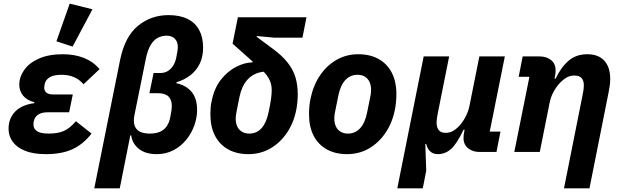

<svg xmlns="http://www.w3.org/2000/svg" viewBox="-20 -835 3418 1055"><path d="M397 -169 483 -101Q437 -42 378 -15Q319 12 232 12Q163 12 117.5 -6.5Q72 -25 49.5 -56.5Q27 -88 27 -127Q27 -184 63 -221.5Q99 -259 168 -268L169 -273Q127 -284 106.5 -310Q86 -336 86 -369Q86 -412 113 -450.5Q140 -489 193.5 -513Q247 -537 325 -537Q390 -537 441.5 -516.5Q493 -496 527 -455L439 -372Q417 -398 387 -411Q357 -424 319 -424Q276 -424 254 -411Q232 -398 226 -375Q225 -369 224 -364Q223 -359 223 -353Q223 -336 235 -326Q247 -316 273 -316H380L360 -218H241Q209 -218 190 -205.5Q171 -193 166 -170Q165 -167 164.5 -162.5Q164 -158 164 -149Q164 -128 183 -114.5Q202 -101 248 -101Q298 -101 331 -115.5Q364 -130 397 -169ZM488 -784 379 -579 290 -608 363 -815Z M498 200 640 -506Q666 -634 738 -693Q810 -752 906 -752Q968 -752 1010.5 -731Q1053 -710 1074.5 -670Q1096 -630 1096 -574Q1096 -523 1077.5 -485Q1059 -447 1026 -421.5Q993 -396 950 -383L949 -378Q1003 -366 1033 -330Q1063 -294 1063 -231Q1063 -188 1047.5 -145Q1032 -102 1003 -66.5Q974 -31 933 -9.5Q892 12 841 12Q778 12 742 -18Q706 -48 701 -91H696L638 200ZM801 -323 824 -434H863Q883 -434 900 -443.5Q917 -453 929.5 -471Q942 -489 948 -516Q953 -540 955 -553.5Q957 -567 957 -577Q957 -606 940.5 -622.5Q924 -639 895 -639Q870 -639 847.5 -627.5Q825 -616 808 -588Q791 -560 781 -510L719 -204Q712 -170 719 -147Q726 -124 747 -112.5Q768 -101 803 -101Q835 -101 858 -110.5Q881 -120 895.5 -140.5Q910 -161 916 -193Q921 -217 922.5 -230.5Q924 -244 924 -254Q924 -287 905.5 -305Q887 -323 846 -323Z M1642 -628H1487L1391 -637L1390 -633L1475 -570Q1530 -530 1560.5 -491Q1591 -452 1603.5 -410Q1616 -368 1616 -318Q1616 -296 1614 -274Q1612 -252 1608 -232Q1594 -160 1556.5 -105Q1519 -50 1465 -19Q1411 12 1345 12Q1281 12 1234 -14Q1187 -40 1161.5 -89Q1136 -138 1136 -207Q1136 -227 1137.5 -245Q1139 -263 1143 -279Q1157 -351 1194.5 -398Q1232 -445 1279 -468.5Q1326 -492 1367 -492L1373 -522L1389 -476Q1385 -481 1379.5 -486.5Q1374 -492 1368 -497L1258 -595L1287 -740H1664ZM1473 -339Q1473 -358 1469 -374Q1465 -390 1455.5 -406.5Q1446 -423 1429 -441Q1401 -438 1379 -427Q1357 -416 1340.5 -398Q1324 -380 1313 -356Q1302 -332 1296 -303Q1286 -254 1280.5 -226Q1275 -198 1275 -184Q1275 -159 1283.5 -140.5Q1292 -122 1309 -111.5Q1326 -101 1350 -101Q1390 -101 1416.5 -130Q1443 -159 1455 -215Q1466 -266 1469.5 -293Q1473 -320 1473 -339Z M1887 12Q1823 12 1776 -14Q1729 -40 1703.5 -89Q1678 -138 1678 -207Q1678 -230 1680 -251Q1682 -272 1686 -292Q1701 -365 1738 -420Q1775 -475 1829 -506Q1883 -537 1949 -537Q2013 -537 2060 -511Q2107 -485 2132.5 -436Q2158 -387 2158 -318Q2158 -296 2156 -274.5Q2154 -253 2150 -233Q2136 -161 2098.5 -105.5Q2061 -50 2007 -19Q1953 12 1887 12ZM1892 -101Q1932 -101 1959 -130.5Q1986 -160 1997 -216L2016 -310Q2017 -315 2018 -323Q2019 -331 2019 -341Q2019 -366 2010.5 -384.5Q2002 -403 1985.5 -413.5Q1969 -424 1944 -424Q1904 -424 1877 -394.5Q1850 -365 1839 -309L1820 -215Q1819 -211 1818 -202.5Q1817 -194 1817 -184Q1817 -159 1825.5 -140.5Q1834 -122 1851 -111.5Q1868 -101 1892 -101Z M2303 200H2163L2308 -525H2448L2386 -215Q2383 -201 2381 -186Q2379 -171 2379 -160Q2379 -135 2391 -120Q2403 -105 2428 -105Q2454 -105 2474.5 -118.5Q2495 -132 2512 -153Q2529 -174 2541.5 -199.5Q2554 -225 2560 -255L2614 -525H2754L2671 -112H2730L2708 0H2615Q2578 0 2552.5 -20Q2527 -40 2527 -77Q2527 -85 2528 -94Q2529 -103 2530 -107L2533 -122H2527Q2491 -46 2459 -17Q2427 12 2386 12Q2361 12 2344.5 -2.5Q2328 -17 2322 -44H2317L2322 103Z M2946 0H2806L2889 -413H2830L2852 -525H2945Q2983 -525 3008 -505Q3033 -485 3033 -448Q3033 -440 3032 -431Q3031 -422 3030 -418L3027 -403H3033Q3063 -466 3104.5 -501.5Q3146 -537 3207 -537Q3268 -537 3300.5 -501.5Q3333 -466 3333 -401Q3333 -382 3330.5 -364.5Q3328 -347 3324 -327L3219 200H3079L3181 -312Q3184 -326 3186 -339.5Q3188 -353 3188 -368Q3188 -391 3176 -405.5Q3164 -420 3135 -420Q3110 -420 3088.5 -406Q3067 -392 3050 -372Q3032 -351 3019 -325.5Q3006 -300 3000 -270Z"/></svg>

Font: IBM Plex Sans
Style: Italic
Weight: 400
Italic angle: -11.31°
Designer: Mike Abbink, Paul van der Laan, Pieter van Rosmalen
Foundry: Bold Monday
Version: Version 3.201